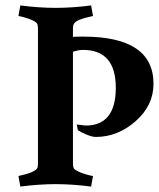

<svg xmlns="http://www.w3.org/2000/svg" viewBox="-20 -679 587 708"><path d="M263 -220 296 -216Q407 -216 407 -355.5Q407 -495 286 -495Q270 -495 249 -488V-78Q249 -65 251.5 -59.5Q254 -54 264 -49Q280 -40 312 -32L323 -30L316 9Q247 0 185.5 0Q124 0 55 9L48 -30Q110 -43 118 -60Q120 -65 120 -78V-572Q120 -585 117.5 -590.5Q115 -596 106 -601Q90 -610 58 -618L48 -620L55 -659Q124 -650 185.5 -650Q247 -650 316 -659L323 -620Q259 -607 252 -590Q249 -585 249 -572V-543Q261 -544 287 -544Q546 -544 546 -370Q546 -290 480 -232Q414 -174 333 -174Q320 -174 298.5 -183Q277 -192 267 -199Z"/></svg>

Font: Buenard
Style: Bold
Weight: 700
Foundry: FontFuror
Version: Version 1.002 2011